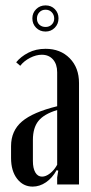

<svg xmlns="http://www.w3.org/2000/svg" viewBox="-20 -684 339 712"><path d="M21 -142Q21 -199 61.5 -233.5Q102 -268 192 -290V-416Q192 -446 176.5 -463.5Q161 -481 135 -481Q114 -481 91.5 -469.5Q69 -458 55 -440L40 -453Q57 -474 85 -488.5Q113 -503 149 -503Q204 -503 238.5 -468Q273 -433 273 -376V0H192V-26L196 -51L190 -53Q174 -24 150.5 -8Q127 8 101 8Q66 8 43.5 -21Q21 -50 21 -98ZM136 -29Q150 -29 165.5 -41Q181 -53 192 -73V-276Q143 -261 122.5 -235.5Q102 -210 102 -165V-87Q102 -60 111 -44.5Q120 -29 136 -29ZM100 -616Q100 -636 114 -650Q128 -664 149 -664Q170 -664 183.5 -650Q197 -636 197 -616Q197 -595 183 -581Q169 -567 149 -567Q128 -567 114 -581Q100 -595 100 -616ZM117 -615Q117 -601 126 -592.5Q135 -584 149 -584Q163 -584 172 -593Q181 -602 181 -615Q181 -629 172 -638.5Q163 -648 149 -648Q135 -648 126 -638.5Q117 -629 117 -615Z"/></svg>

Font: Moniqa SemBd Narrow Heading
Style: Regular
Weight: 600
Width: 4
Designer: Rajesh Rajput
Foundry: Rajesh Rajput
Version: Version 1.000